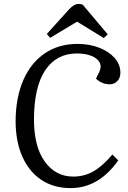

<svg xmlns="http://www.w3.org/2000/svg" viewBox="-20 -950 657 984"><path d="M489 -582Q502 -610 490 -631Q478 -652 447.5 -664Q417 -676 374 -676Q270 -676 212.5 -591Q155 -506 154 -339Q154 -199 209.5 -122Q265 -45 355 -45Q412 -45 459 -72Q506 -99 556 -158L586 -128Q486 14 342 14Q255 14 192 -28Q129 -70 94.5 -147.5Q60 -225 60 -330Q61 -452 100 -540.5Q139 -629 210 -677Q281 -725 378 -725Q437 -725 487 -706Q537 -687 567 -653.5Q597 -620 597 -577Q597 -551 581.5 -534.5Q566 -518 543 -518Q502 -518 472 -547ZM532 -774 512 -755 375 -839 237 -756 220 -776 332 -900Q360 -930 380 -930Q389 -930 394 -929Q399 -928 404 -926Z"/></svg>

Font: Literata 36pt
Style: Italic
Weight: 400
Italic angle: -2°
Designer: Latin by Veronika Burian and Jose Scaglione. Greek by Irene Vlachou. Cyrillic by Vera Evstafieva
Foundry: TypeTogether
Version: Version 3.002